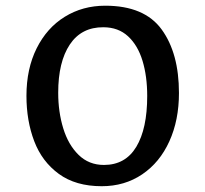

<svg xmlns="http://www.w3.org/2000/svg" viewBox="-20 -642 717 670"><path d="M347.2 -622.1Q483.9 -622.1 544.2 -539.1Q604.5 -456.1 604.5 -317.4Q604.5 -222.7 571 -148.9Q537.6 -75.2 476.3 -33.7Q415 7.8 335 7.8Q244.1 7.8 185.3 -35.2Q126.5 -78.1 99.4 -149.4Q72.3 -220.7 72.3 -307.6Q72.3 -401.9 107.9 -473.4Q143.6 -544.9 206.1 -583.5Q268.6 -622.1 347.2 -622.1ZM340.8 -546.9Q264.2 -547.4 223.6 -486.6Q183.1 -425.8 183.1 -318.4Q183.1 -251.5 200.7 -194.1Q218.3 -136.7 254.2 -101.6Q290 -66.4 342.8 -66.4Q417.5 -66.4 455.6 -129.6Q493.7 -192.9 493.7 -307.1Q493.7 -376 477.3 -429.9Q460.9 -483.9 426.8 -515.4Q392.6 -546.9 340.8 -546.9Z"/></svg>

Font: Merriweather Sans
Style: Regular
Weight: 400
Designer: Eben Sorkin
Foundry: Eben Sorkin
Version: Version 1.006; ttfautohint (v1.4.1) -l 6 -r 50 -G 0 -x 11 -H